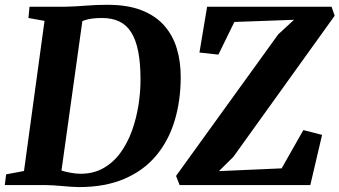

<svg xmlns="http://www.w3.org/2000/svg" viewBox="-31 -771 1414 800"><path d="M92 -743H242Q283.5 -744 327 -747.5Q370.5 -751 413 -751Q498.5 -751.5 557.5 -728.8Q616.5 -706 652.8 -665Q689 -624 705.5 -569.5Q722 -515 722 -451Q722 -351.5 696.5 -267.5Q671 -183.5 619 -121.8Q567 -60 487 -25.8Q407 8.5 298 8.5Q284 8.5 266.2 7.2Q248.5 6 229 4.2Q209.5 2.5 190.5 1.2Q171.5 0 154.5 0H-11L-5.5 -44.5L69 -58.5L154.5 -684L87.5 -696ZM220.5 -27 205 -68.5Q209 -65.5 225.5 -60.2Q242 -55 264 -51Q286 -47 304.5 -47Q359 -47 400.5 -70.8Q442 -94.5 471.2 -135Q500.5 -175.5 518.8 -226.2Q537 -277 545.8 -332Q554.5 -387 554.5 -439Q554.5 -507 545 -555.8Q535.5 -604.5 516.2 -635.5Q497 -666.5 466.8 -681.2Q436.5 -696 394 -696Q369.5 -696 352 -693.5Q334.5 -691 322.8 -687Q311 -683 303.5 -679L315.5 -707ZM717.5 0 702.5 -38 1128 -627.5 1194 -688.5 945.5 -679.5 879 -543.5 800 -552 832 -743H1350.5L1363.5 -705.5L941 -117L881 -58L1142.5 -69.5L1233 -229L1311 -209L1262 0Z"/></svg>

Font: Merriweather 36pt ExtraBold
Style: Italic
Weight: 800
Italic angle: -7.8°
Version: Version 2.101